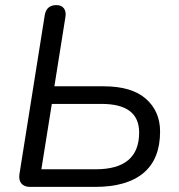

<svg xmlns="http://www.w3.org/2000/svg" viewBox="-20 -732 700 752"><path d="M98 0Q75 0 64 -13Q53 -26 56 -49L155 -671Q161 -712 201 -712Q221 -712 230.5 -699Q240 -686 236 -664L193 -394H386Q496 -394 551.5 -345Q607 -296 607 -217Q607 -109 542 -54.5Q477 0 352 0ZM142 -69H355Q525 -69 525 -213Q525 -325 378 -325H183Z"/></svg>

Font: Nunito
Style: Italic
Weight: 400
Italic angle: -9°
Designer: Vernon Adams
Foundry: Vernon Adams
Version: Version 3.601; ttfautohint (v1.8.2.53-6de2)